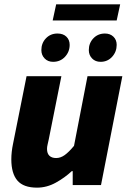

<svg xmlns="http://www.w3.org/2000/svg" viewBox="-20 -850 592 882"><path d="M542 -500 444 0H314V-64H310Q278 -34 236.5 -11Q195 12 150 12Q88 12 60 -20.5Q32 -53 32 -118Q32 -152 40 -190L102 -500H262L204 -210Q201 -196 198.5 -185.5Q196 -175 196 -166Q196 -145 207 -134.5Q218 -124 238 -124Q258 -124 277 -137.5Q296 -151 320 -180L382 -500ZM224 -566Q200 -566 185 -581.5Q170 -597 170 -620Q170 -652 191 -674Q212 -696 244 -696Q270 -696 285 -681.5Q300 -667 300 -644Q300 -612 278.5 -589Q257 -566 224 -566ZM442 -566Q418 -566 403 -581.5Q388 -597 388 -620Q388 -652 409 -674Q430 -696 462 -696Q486 -696 501 -681.5Q516 -667 516 -644Q516 -612 495 -589Q474 -566 442 -566ZM222 -756 238 -830H532L516 -756Z"/></svg>

Font: mr_Source Sans Pro
Style: Italic
Weight: 900
Italic angle: -11°
Designer: Paul D. Hunt
Foundry: Adobe Systems Incorporated
Version: Version 1.076;July 10, 2024;FontCreator 11.5.0.2430 64-bit